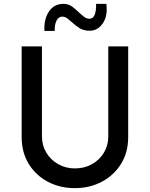

<svg xmlns="http://www.w3.org/2000/svg" viewBox="-20 -965 775 993"><path d="M197 -259Q197 -213 219.5 -175.5Q242 -138 281 -116Q320 -94 367 -94Q417 -94 456 -116Q495 -138 517.5 -175.5Q540 -213 540 -259V-725H643V-256Q643 -177 606 -117.5Q569 -58 506.5 -25Q444 8 367 8Q290 8 227.5 -25Q165 -58 128.5 -117.5Q92 -177 92 -256V-725H197ZM444 -806Q412 -806 390.5 -820Q369 -834 352 -850Q340 -861 328 -870Q316 -879 302 -879Q283 -879 272.5 -858.5Q262 -838 263 -805H210Q206 -864 232.5 -904.5Q259 -945 308 -945Q334 -945 353 -931Q372 -917 388 -901Q402 -888 415 -878Q428 -868 442 -868Q462 -868 470 -889.5Q478 -911 477 -945H530Q538 -882 511.5 -844Q485 -806 444 -806Z"/></svg>

Font: Reem Kufi Ink
Style: Regular
Weight: 400
Designer: Khaled Hosny
Version: Version 1.7